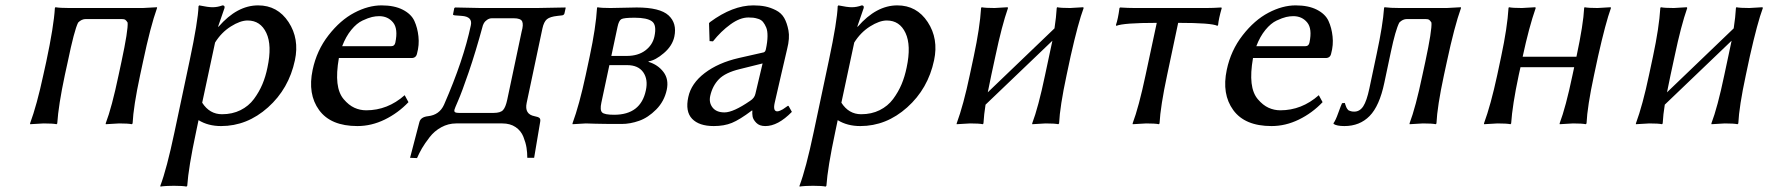

<svg xmlns="http://www.w3.org/2000/svg" viewBox="-20 -459 6586 714"><path d="M511.7 -229 501 -179.2Q476.1 -63 473.1 0L470.2 2.9Q456.5 0 422.9 0Q422.9 0 373.5 2.9L373 0Q396 -60.1 420.9 -179.2L431.6 -229Q457 -347.7 454.6 -375Q450.2 -382.3 446 -385.3Q441.9 -388.2 431.6 -388.2H299.3Q283.2 -388.2 270.5 -375Q256.3 -347.2 231.9 -229L221.2 -180.2Q197.3 -67.4 192.9 0L190.4 2.9Q176.3 0 142.1 0L92.3 2.9L91.8 0Q117.2 -68.8 141.1 -180.2L151.9 -229Q180.2 -361.8 184.1 -429.2L186 -432.1Q203.6 -429.2 237.3 -429.2H511.2Q511.2 -429.2 564 -432.1V-429.2Q539.6 -361.3 511.7 -229Z M779.8 -300.8 731.9 -77.1Q759.3 -34.2 805.7 -34.2Q843.8 -34.2 874.3 -49.3Q904.8 -64.5 924.3 -90.8Q943.8 -117.2 955.8 -145.8Q967.8 -174.3 974.6 -208Q992.2 -290 970.5 -336.4Q948.7 -382.8 900.9 -382.8Q873.5 -382.8 838.4 -360.6Q803.2 -338.4 779.8 -300.8ZM628.9 32.2 685.5 -234.9Q716.3 -379.9 718.3 -436L720.7 -439Q753.9 -432.1 770.5 -432.1Q789.1 -432.1 807.6 -439Q816.9 -439 814.9 -429.2L791 -359.9H793Q861.8 -439 939.9 -439Q1012.2 -439 1053 -377Q1093.8 -314.9 1076.7 -234.9Q1054.2 -128.9 976.6 -59.6Q898.9 9.8 802.2 9.8Q753.9 9.8 718.3 -12.2L709 32.2Q680.7 165 676.3 231.9L673.3 234.9Q660.2 231.9 626.5 231.9Q620.6 231.9 615.2 232.2Q609.9 232.4 605.7 232.4Q601.6 232.4 597.9 232.7Q594.2 232.9 591.3 233.2Q588.4 233.4 585.9 233.6Q583.5 233.9 581.8 234.1Q580.1 234.4 578.9 234.6Q577.6 234.9 577.1 234.9H576.7L576.2 231.9Q600.1 168.9 628.9 32.2Z M1252.4 -287.1H1433.6Q1447.8 -287.1 1450.2 -300.8Q1460.9 -352.1 1441.7 -375.5Q1422.4 -398.9 1390.1 -398.9Q1377.4 -398.9 1363.5 -395.8Q1349.6 -392.6 1328.1 -382.6Q1306.6 -372.6 1286.4 -347.9Q1266.1 -323.2 1252.4 -287.1ZM1484.9 -105 1499 -79.1Q1460.4 -38.6 1410.9 -14.4Q1361.3 9.8 1309.1 9.8Q1210 9.8 1166.7 -49.6Q1123.5 -108.9 1142.6 -199.2Q1157.7 -271.5 1201.7 -327.9Q1245.6 -384.3 1297.6 -411.6Q1349.6 -439 1398.9 -439Q1446.3 -439 1477.8 -422.9Q1509.3 -406.7 1521 -381.1Q1532.7 -355.5 1536.1 -323.5Q1539.6 -291.5 1530.8 -259.8Q1527.3 -242.7 1509.3 -243.2H1240.2Q1230.5 -187.5 1234.9 -149.9Q1239.3 -112.3 1258.1 -90.1Q1276.9 -67.9 1297.9 -58.3Q1318.8 -48.8 1341.8 -48.8Q1421.4 -48.8 1484.9 -105Z M1669.9 -50.8Q1668.5 -43.5 1672.9 -41.3Q1677.2 -39.1 1686.5 -39.1H1815.4Q1841.3 -39.1 1850.8 -49.8Q1860.4 -60.5 1866.2 -87.9L1919.9 -341.8Q1927.2 -367.2 1921.9 -379.2Q1916.5 -391.1 1890.6 -391.1H1809.6Q1799.3 -391.1 1791 -385Q1782.7 -378.9 1779.8 -373.5Q1776.9 -368.2 1775.9 -365.2Q1748.5 -264.6 1722.9 -190.2Q1697.3 -115.7 1683.8 -85Q1670.4 -54.2 1669.9 -50.8ZM1676.3 0Q1647 0 1621.1 14.2Q1595.2 28.3 1577.4 51.5Q1559.6 74.7 1549.3 92.3Q1539.1 109.9 1530.8 128.9L1504.9 127.9L1539.6 -4.9Q1544.4 -23.9 1571.8 -26.9Q1614.3 -31.7 1631.3 -69.8Q1703.6 -234.9 1731 -365.2Q1737.8 -397 1697.3 -399.9L1670.9 -401.9Q1667.5 -402.3 1665.8 -403.3Q1664.1 -404.3 1665 -407.2L1669.4 -429.2L1672.9 -431.2Q1750.5 -429.2 1767.6 -429.2H1976.6L2083 -431.2L2083.5 -429.2L2079.1 -409.2Q2077.6 -403.3 2070.8 -401.9L2053.2 -399.9Q2025.4 -397 2013.9 -387.5Q2002.4 -377.9 1997.1 -353L1938.5 -76.2Q1929.7 -34.2 1967.8 -26.9Q1981.4 -24.4 1986.1 -20.3Q1990.7 -16.1 1988.8 -5.9L1966.3 127.9H1940.9Q1940.9 108.9 1938 90.3Q1935.1 71.8 1926.3 49.6Q1917.5 27.3 1897.5 13.7Q1877.4 0 1848.1 0Z M2253.4 -251H2310.5Q2352.5 -251 2379.6 -271.2Q2406.7 -291.5 2413.6 -323.2Q2422.9 -366.2 2404.5 -379.6Q2386.2 -393.1 2340.3 -393.1Q2299.8 -393.1 2290.5 -387.7Q2281.2 -382.3 2276.4 -358.9ZM2246.1 -216.8 2216.3 -77.1Q2210.4 -49.8 2219 -41Q2227.5 -32.2 2263.7 -32.2Q2362.8 -32.2 2381.8 -123Q2390.6 -163.6 2372.1 -190.2Q2353.5 -216.8 2312 -216.8ZM2158.7 0 2109.4 2.9 2108.9 0Q2134.3 -68.8 2158.2 -180.2L2172.9 -249Q2195.8 -356.4 2200.2 -429.2L2201.7 -432.1Q2215.3 -429.2 2250 -429.2Q2269 -429.2 2298.8 -430.2Q2328.6 -431.2 2347.7 -431.2Q2434.1 -431.2 2466.1 -401.9Q2498 -372.6 2487.8 -323.2Q2480.5 -288.6 2448.7 -261.5Q2417 -234.4 2392.1 -231L2391.6 -229Q2426.8 -218.3 2447.3 -191.2Q2467.8 -164.1 2459.5 -125Q2450.2 -82 2420.2 -51.8Q2390.1 -21.5 2356.9 -9.8Q2323.7 2 2291.5 2Q2218.8 2 2191.4 1Q2164.1 0 2158.7 0Z M2815.9 -223.1 2731.4 -202.1Q2677.2 -189 2653.3 -164.3Q2629.4 -139.6 2621.1 -102.1Q2615.7 -77.1 2629.9 -59.1Q2644 -41 2674.3 -41Q2707 -41 2769.5 -84Q2785.6 -94.2 2789.1 -109.9ZM2860.8 -76.2Q2854 -45.4 2870.1 -44.9Q2875 -44.9 2881.1 -47.6Q2887.2 -50.3 2891.4 -52.7Q2895.5 -55.2 2902.1 -60.1Q2908.7 -64.9 2910.6 -65.9L2913.1 -64L2924.8 -43Q2872.6 10.3 2825.7 9.8Q2804.2 9.8 2792.5 -2.2Q2780.8 -14.2 2778.8 -25.4Q2776.9 -36.6 2777.8 -47.9H2775.9Q2730.5 -13.7 2701.7 -2Q2672.9 9.8 2634.3 9.8Q2579.6 9.8 2553.7 -17.3Q2527.8 -44.4 2539.6 -98.1Q2550.3 -148.9 2600.6 -187.3Q2650.9 -225.6 2727.1 -243.2L2819.8 -264.2Q2826.2 -266.1 2828.1 -275.9Q2834 -303.2 2834.2 -324Q2834.5 -344.7 2829.3 -356.9Q2824.2 -369.1 2817.6 -377.2Q2811 -385.3 2800.3 -388.7Q2789.6 -392.1 2781.7 -393.1Q2773.9 -394 2763.2 -394Q2731.9 -394 2696.5 -368.4Q2661.1 -342.8 2631.3 -305.2L2618.7 -306.2L2616.7 -373L2620.6 -377Q2704.6 -439 2781.7 -439Q2805.7 -439 2825.4 -435.1Q2845.2 -431.2 2865.5 -420.9Q2885.7 -410.6 2896.2 -392.3Q2906.7 -374 2912.1 -345.7Q2917.5 -317.4 2907.2 -276.9Q2906.2 -272.9 2885.3 -182.9Q2864.3 -92.8 2860.8 -76.2Z M3156.7 -300.8 3108.9 -77.1Q3136.2 -34.2 3182.6 -34.2Q3220.7 -34.2 3251.2 -49.3Q3281.7 -64.5 3301.3 -90.8Q3320.8 -117.2 3332.8 -145.8Q3344.7 -174.3 3351.6 -208Q3369.1 -290 3347.4 -336.4Q3325.7 -382.8 3277.8 -382.8Q3250.5 -382.8 3215.3 -360.6Q3180.2 -338.4 3156.7 -300.8ZM3005.9 32.2 3062.5 -234.9Q3093.3 -379.9 3095.2 -436L3097.7 -439Q3130.9 -432.1 3147.5 -432.1Q3166 -432.1 3184.6 -439Q3193.8 -439 3191.9 -429.2L3168 -359.9H3169.9Q3238.8 -439 3316.9 -439Q3389.2 -439 3429.9 -377Q3470.7 -314.9 3453.6 -234.9Q3431.2 -128.9 3353.5 -59.6Q3275.9 9.8 3179.2 9.8Q3130.9 9.8 3095.2 -12.2L3085.9 32.2Q3057.6 165 3053.2 231.9L3050.3 234.9Q3037.1 231.9 3003.4 231.9Q2997.6 231.9 2992.2 232.2Q2986.8 232.4 2982.7 232.4Q2978.5 232.4 2974.9 232.7Q2971.2 232.9 2968.3 233.2Q2965.3 233.4 2962.9 233.6Q2960.4 233.9 2958.7 234.1Q2957 234.4 2955.8 234.6Q2954.6 234.9 2954.1 234.9H2953.6L2953.1 231.9Q2977.1 168.9 3005.9 32.2Z M3681.6 -250 3666.5 -180.2Q3658.2 -141.1 3653.3 -115.7L3901.4 -353.5Q3907.7 -395 3909.7 -429.2L3911.1 -432.1Q3924.8 -429.2 3959.5 -429.2Q3959.5 -429.2 4008.3 -432.1L4009.8 -429.2Q3989.7 -375.5 3961.4 -250L3946.3 -179.2Q3921.4 -63 3918.5 0L3915.5 2.9Q3901.9 0 3868.2 0Q3868.2 0 3818.8 2.9L3818.4 0Q3841.3 -60.1 3866.2 -179.2L3881.3 -250Q3888.7 -285.2 3893.6 -307.6L3645 -69.8Q3639.2 -33.7 3637.2 0L3634.8 2.9Q3621.6 0 3587.4 0Q3587.4 0 3537.6 2.9V0Q3563 -68.8 3586.4 -180.2L3601.1 -249Q3624 -356.4 3628.4 -429.2L3630.4 -432.1Q3644 -429.2 3678.7 -429.2Q3678.7 -429.2 3727.1 -432.1L3728.5 -429.2Q3705.6 -363.8 3681.6 -250Z M4281.7 -374Q4157.2 -374 4131.3 -362.8L4129.9 -366.2Q4137.7 -388.2 4143.1 -429.2L4145.5 -431.2Q4175.3 -429.2 4200.2 -429.2H4466.3Q4491.2 -429.2 4521.5 -431.2L4523.4 -429.2Q4511.7 -388.2 4509.8 -366.2L4507.3 -362.8Q4486.3 -374 4361.3 -374L4320.3 -180.2Q4295.4 -63.5 4292 0L4289.6 2.9Q4275.9 0 4242.2 0Q4242.2 0 4192.4 2.9L4191.9 0Q4214.8 -60.5 4240.2 -180.2Z M4651.9 -287.1H4833Q4847.2 -287.1 4849.6 -300.8Q4860.4 -352.1 4841.1 -375.5Q4821.8 -398.9 4789.6 -398.9Q4776.9 -398.9 4762.9 -395.8Q4749 -392.6 4727.5 -382.6Q4706.1 -372.6 4685.8 -347.9Q4665.5 -323.2 4651.9 -287.1ZM4884.3 -105 4898.4 -79.1Q4859.9 -38.6 4810.3 -14.4Q4760.7 9.8 4708.5 9.8Q4609.4 9.8 4566.2 -49.6Q4522.9 -108.9 4542 -199.2Q4557.1 -271.5 4601.1 -327.9Q4645 -384.3 4697 -411.6Q4749 -439 4798.3 -439Q4845.7 -439 4877.2 -422.9Q4908.7 -406.7 4920.4 -381.1Q4932.1 -355.5 4935.5 -323.5Q4939 -291.5 4930.2 -259.8Q4926.8 -242.7 4908.7 -243.2H4639.6Q4629.9 -187.5 4634.3 -149.9Q4638.7 -112.3 4657.5 -90.1Q4676.3 -67.9 4697.3 -58.3Q4718.3 -48.8 4741.2 -48.8Q4820.8 -48.8 4884.3 -105Z M5127.9 -150.9Q5109.9 -64.9 5073.2 -27.6Q5036.6 9.8 4979.5 9.8Q4951.2 9.8 4939.5 2L4939 -1Q4946.8 -11.2 4956.5 -38.6Q4966.3 -65.9 4970.7 -75.2L4981 -76.2Q4981.4 -74.7 4982.9 -70.3Q4984.4 -65.9 4984.9 -64.7Q4985.4 -63.5 4986.8 -59.8Q4988.3 -56.2 4989.3 -55.2Q4990.2 -54.2 4992.2 -51.5Q4994.1 -48.8 4996.3 -48.1Q4998.5 -47.4 5001.5 -46.1Q5004.4 -44.9 5008.1 -44.4Q5011.7 -43.9 5016.1 -43.9Q5036.6 -43.9 5049.6 -63.7Q5062.5 -83.5 5072.3 -129.9L5099.6 -258.8Q5122.6 -366.2 5127 -429.2L5128.4 -432.1Q5150.9 -429.2 5185.1 -429.2H5359.9L5412.6 -432.1L5413.1 -429.2Q5388.7 -361.3 5360.4 -229L5349.6 -179.2Q5324.7 -63 5321.8 0L5319.3 2.9Q5305.7 0 5271.5 0L5222.2 2.9L5221.7 0Q5244.6 -60.1 5269.5 -179.2L5280.3 -229Q5305.7 -347.7 5303.2 -375Q5298.8 -382.3 5294.7 -385.3Q5290.5 -388.2 5280.3 -388.2H5212.4Q5196.3 -388.2 5183.6 -375Q5169.4 -347.2 5152.3 -266.1Z M5922.9 -250 5907.7 -179.2Q5882.8 -63 5879.9 0L5877 2.9Q5863.3 0 5829.6 0Q5829.6 0 5780.3 2.9L5779.8 0Q5802.7 -60.1 5827.6 -179.2L5834 -209H5634.3L5627.9 -180.2Q5604 -67.4 5599.6 0L5597.2 2.9Q5583 0 5548.8 0Q5548.8 0 5499 2.9L5498.5 0Q5523.9 -68.8 5547.9 -180.2L5562.5 -249Q5585.4 -356.4 5589.8 -429.2L5591.3 -432.1Q5605 -429.2 5639.6 -429.2Q5639.6 -429.2 5689.5 -432.1L5690.9 -429.2Q5666 -357.9 5642.6 -249V-248H5842.3L5842.8 -250Q5868.2 -369.1 5871.1 -429.2L5872.6 -432.1Q5886.2 -429.2 5920.9 -429.2Q5920.9 -429.2 5969.7 -432.1L5970.7 -429.2Q5951.2 -375.5 5922.9 -250Z M6207.5 -250 6192.4 -180.2Q6184.1 -141.1 6179.2 -115.7L6427.2 -353.5Q6433.6 -395 6435.5 -429.2L6437 -432.1Q6450.7 -429.2 6485.4 -429.2Q6485.4 -429.2 6534.2 -432.1L6535.6 -429.2Q6515.6 -375.5 6487.3 -250L6472.2 -179.2Q6447.3 -63 6444.3 0L6441.4 2.9Q6427.7 0 6394 0Q6394 0 6344.7 2.9L6344.2 0Q6367.2 -60.1 6392.1 -179.2L6407.2 -250Q6414.6 -285.2 6419.4 -307.6L6170.9 -69.8Q6165 -33.7 6163.1 0L6160.6 2.9Q6147.5 0 6113.3 0Q6113.3 0 6063.5 2.9V0Q6088.9 -68.8 6112.3 -180.2L6127 -249Q6149.9 -356.4 6154.3 -429.2L6156.2 -432.1Q6169.9 -429.2 6204.6 -429.2Q6204.6 -429.2 6252.9 -432.1L6254.4 -429.2Q6231.4 -363.8 6207.5 -250Z"/></svg>

Font: Linux Biolinum
Style: Italic
Weight: 400
Italic angle: -12°
Designer: Philipp H. Poll
Foundry: Philipp H. Poll
Version: Version 1.1.3 ; ttfautohint (v0.9)